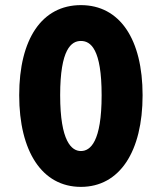

<svg xmlns="http://www.w3.org/2000/svg" viewBox="-20 -693 631 750"><path d="M296 37C448 37 537 -102 537 -321C537 -540 448 -673 296 -673C144 -673 55 -541 55 -321C55 -102 144 37 296 37ZM296 -103C260 -103 215 -140 215 -321C215 -502 259 -533 296 -533C334 -533 377 -502 377 -321C377 -139 333 -103 296 -103Z"/></svg>

Font: Falling Sky
Style: Blk
Weight: 900
Designer: Paul D. Hunt
Foundry: Adobe Systems Incorporated
Version: Version 1.02